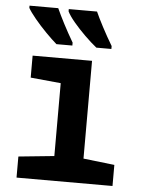

<svg xmlns="http://www.w3.org/2000/svg" viewBox="-54 -809 638 853"><g transform="rotate(5 265.0 -383.0)"><path d="M52 0V-94L211 -110V-435L76 -448V-546H341V-110L480 -94V0ZM355 -606Q330 -626 301.5 -654Q273 -682 250 -709.5Q227 -737 218 -756V-766H344Q355 -741 376.5 -700Q398 -659 422 -619V-606ZM177 -606Q156 -624 128 -652.5Q100 -681 76.5 -709.5Q53 -738 43 -756V-766H171Q184 -737 204 -698.5Q224 -660 248 -619V-606Z"/></g></svg>

Font: Noto Sans Mono Condensed
Style: Bold
Weight: 700
Width: 3
Designer: Monotype Design Team
Foundry: Monotype Imaging Inc.
Version: Version 2.014